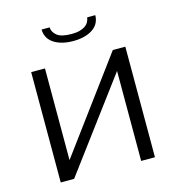

<svg xmlns="http://www.w3.org/2000/svg" viewBox="-104 -785 803 874"><g transform="rotate(-15 297.0 -347.5)"><path d="M75 0V-520H140V-88L460 -521H519V0H454V-424L138 0ZM298 -607Q266 -607 242 -614Q218 -621 202 -633Q186 -645 178.5 -661Q171 -677 171 -695H209Q209 -674 229 -657Q249 -640 298 -640Q321 -640 337 -644.5Q353 -649 363 -656Q373 -663 378.5 -673Q384 -683 386 -695H424Q424 -677 416.5 -661Q409 -645 393 -633Q377 -621 353 -614Q329 -607 298 -607Z"/></g></svg>

Font: Rising Sun Light
Style: Regular
Weight: 300
Designer: Matt McInerney, Pablo Impallari, Rodrigo Fuenzalida (Raleway font), Stephen Hutchings (Greek), Cristiano Sobral (main ch
Foundry: The Rising Sun Project Authors
Version: Version 4.327; ttfautohint (v1.8.4.7-5d5b-dirty)